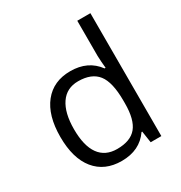

<svg xmlns="http://www.w3.org/2000/svg" viewBox="-179 -889 971 1028"><g transform="rotate(-30 306.5 -375.0)"><path d="M450.2 -71.8H445.8Q389.6 9.8 277.8 9.8Q172.9 9.8 114.5 -62Q56.2 -133.8 56.2 -266.1Q56.2 -398.4 114.7 -471.7Q173.3 -544.9 277.8 -544.9Q386.7 -544.9 444.8 -465.8H451.2L447.8 -504.4L445.8 -542V-759.8H526.9V0H460.9ZM288.1 -58.1Q371.1 -58.1 408.4 -103.3Q445.8 -148.4 445.8 -249V-266.1Q445.8 -379.9 408 -428.5Q370.1 -477.1 287.1 -477.1Q215.8 -477.1 178 -421.6Q140.1 -366.2 140.1 -265.1Q140.1 -162.6 177.7 -110.4Q215.3 -58.1 288.1 -58.1Z"/></g></svg>

Font: f02100778
Style: Regular
Weight: 400
Foundry: Ascender Corporation
Version: Version 1.10